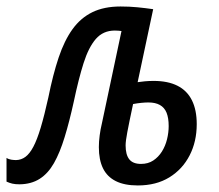

<svg xmlns="http://www.w3.org/2000/svg" viewBox="-68 -562 676 592"><path d="M356.9 9.8Q315.4 9.8 288.8 -3.7Q262.2 -17.1 249.5 -43.2Q236.8 -69.3 236.8 -108.4Q236.8 -125.5 239.3 -144.3Q241.7 -163.1 246.1 -181.2L306.6 -466.3Q302.7 -466.8 297.9 -467.3Q293 -467.8 286.1 -467.8Q250 -467.8 227.5 -441.9Q205.1 -416 189.7 -367.4Q174.3 -318.8 159.7 -249.5Q146 -187 131.3 -139.2Q116.7 -91.3 98.4 -59.1Q80.1 -26.9 54.2 -10.5Q28.3 5.9 -7.8 6.3Q-21 6.3 -30 4.2Q-39.1 2 -47.9 -2V-75.2Q-41.5 -70.8 -33 -69.6Q-24.4 -68.4 -18.6 -68.4Q-2.4 -68.8 10.5 -78.4Q23.4 -87.9 34.9 -109.6Q46.4 -131.3 57.6 -168.7Q68.8 -206.1 81.1 -261.7Q95.2 -332 112.8 -384.5Q130.4 -437 155.5 -471.9Q180.7 -506.8 216.8 -524.4Q252.9 -542 303.7 -542Q330.6 -542 355.5 -539.6Q380.4 -537.1 404.3 -533.7L356.4 -308.6Q365.2 -310.1 378.4 -311.3Q391.6 -312.5 405.8 -312.5Q449.7 -312.5 479.2 -297.6Q508.8 -282.7 523.7 -252.9Q538.6 -223.1 538.6 -179.2Q538.6 -125.5 516.6 -82.8Q494.6 -40 454.1 -15.1Q413.6 9.8 356.9 9.8ZM366.7 -56.6Q388.7 -56.6 404.5 -67.1Q420.4 -77.6 431.2 -94.7Q441.9 -111.8 447 -132.6Q452.1 -153.3 452.1 -173.3Q452.1 -198.2 445.6 -214.4Q439 -230.5 425 -238.3Q411.1 -246.1 389.6 -246.1Q379.9 -246.1 367.7 -244.9Q355.5 -243.7 342.3 -241.2Q329.6 -181.6 324.5 -154.3Q319.3 -127 319.3 -113.8Q319.3 -85 330.6 -70.8Q341.8 -56.6 366.7 -56.6Z"/></svg>

Font: Open Sans Condensed Medium
Style: Italic
Weight: 500
Width: 3
Italic angle: -12°
Designer: Monotype Design Team
Foundry: Monotype Imaging Inc.
Version: Version 3.000